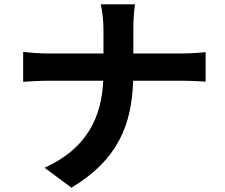

<svg xmlns="http://www.w3.org/2000/svg" viewBox="-20 -811 1040 887"><path d="M87 -571V-433C118 -435 158 -438 202 -438H457C449 -269 382 -125 186 -36L310 56C526 -73 589 -237 595 -438H820C860 -438 909 -435 930 -434V-570C909 -568 867 -564 821 -564H596V-673C596 -705 598 -760 604 -791H445C454 -760 458 -708 458 -674V-564H198C158 -564 117 -568 87 -571Z"/></svg>

Font: Noto Sans CJK TC
Style: Bold
Weight: 700
Designer: Ryoko NISHIZUKA 西塚涼子 (kana, bopomofo & ideographs); Paul D. Hunt (Latin, Greek & Cyrillic); Sandoll Communications 산돌커뮤니
Foundry: Adobe
Version: Version 2.004;hotconv 1.0.118;makeotfexe 2.5.65603